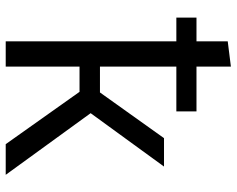

<svg xmlns="http://www.w3.org/2000/svg" viewBox="-96 -712 808 655"><g transform="rotate(90 307.5 -384.0)"><path d="M365.6 -289.7 575.9 0H471.3L292.8 -251.8H206.7V0H120.5V-582.1H39.5V-650.8H120.5V-757.4L206.7 -768.2V-650.8H359.5V-582.1H206.7V-321.5H294.9L450.8 -540H547.7Z"/></g></svg>

Font: FiraCode Nerd Font
Style: Regular
Weight: 400
Designer: Carrois Corporate, Edenspiekermann AG, Nikita Prokopov
Foundry: Carrois Corporate, Edenspiekermann AG, Nikita Prokopov
Version: Version 6.002;Nerd Fonts 3.4.0